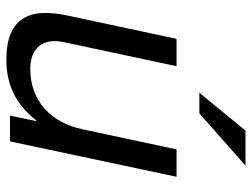

<svg xmlns="http://www.w3.org/2000/svg" viewBox="-113 -658 782 596"><g transform="rotate(90 278.0 -360.0)"><path d="M338.9 0 356 -82H354Q316.4 -33.7 270 -11.2Q223.6 11.2 166.5 11.2Q115.2 11.2 84 -2.4Q52.7 -16.1 37.4 -40.8Q22 -65.4 20.5 -100.1Q19 -134.8 27.8 -176.8L100.6 -517.1H185.5L110.8 -167Q100.6 -118.7 122.8 -90.8Q145 -63 193.8 -63Q232.4 -63 263.9 -75.2Q295.4 -87.4 319.1 -109.1Q342.8 -130.9 358.4 -160.4Q374 -189.9 381.3 -225.1L443.8 -517.1H528.8L418.9 0ZM494.1 -731 332 -587.9H268.1L385.3 -731Z"/></g></svg>

Font: XB Khoramshahr
Style: Italic
Weight: 400
Italic angle: -12°
Designer: Behnam
Foundry: Irmug
Version: Version 8.005 2009